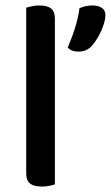

<svg xmlns="http://www.w3.org/2000/svg" viewBox="-20 -677 406 703"><path d="M133 6Q104 6 90 -5Q76 -16 76 -42V-649Q83 -651 96 -654Q109 -657 124 -657Q153 -657 167 -646Q181 -635 181 -609V-2Q173 1 160.5 3.5Q148 6 133 6ZM317 -510Q298 -488 268 -488Q241 -488 228 -503Q244 -540 255.5 -577.5Q267 -615 271 -647Q294 -657 319 -657Q339 -657 352.5 -648.5Q366 -640 366 -621Q366 -609 361.5 -593.5Q357 -578 350 -562.5Q343 -547 334 -533Q325 -519 317 -510Z"/></svg>

Font: Baloo 2 Medium
Style: Regular
Weight: 500
Designer: Sarang Kulkarni and Ek Type
Foundry: Ek Type
Version: Version 1.640;hotconv 1.0.111;makeotfexe 2.5.65597; ttfautoh